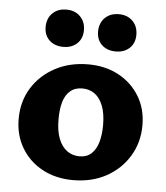

<svg xmlns="http://www.w3.org/2000/svg" viewBox="-49 -686 642 744"><g transform="rotate(5 272.0 -314.0)"><path d="M262 14Q195 14 143 -14Q91 -42 61.5 -91.5Q32 -141 32 -204Q32 -273 65 -325.5Q98 -378 154.5 -408Q211 -438 283 -438Q349 -438 400.5 -410.5Q452 -383 482 -334Q512 -285 512 -221Q512 -154 479.5 -100.5Q447 -47 391 -16.5Q335 14 262 14ZM279 -80Q308 -80 326 -97Q344 -114 352 -143Q360 -172 360 -208Q360 -254 348 -284Q336 -314 315.5 -328.5Q295 -343 268 -343Q239 -343 220.5 -327Q202 -311 194 -283Q186 -255 186 -216Q186 -170 198 -140Q210 -110 231 -95Q252 -80 279 -80ZM180 -497Q146 -497 125.5 -516.5Q105 -536 105 -568Q105 -601 125.5 -621.5Q146 -642 180 -642Q213 -642 233.5 -621.5Q254 -601 254 -568Q254 -536 233.5 -516.5Q213 -497 180 -497ZM384 -497Q350 -497 329.5 -516.5Q309 -536 309 -568Q309 -601 329.5 -621.5Q350 -642 384 -642Q417 -642 437.5 -621.5Q458 -601 458 -568Q458 -536 437.5 -516.5Q417 -497 384 -497Z"/></g></svg>

Font: Ysabeau Office ExtraBold
Style: Regular
Weight: 800
Designer: Christian Thalmann (Catharsis Fonts)
Version: Version 2.001;gftools[0.9.30]; featfreeze: tnum,lnum,ss02